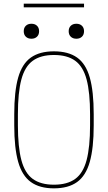

<svg xmlns="http://www.w3.org/2000/svg" viewBox="-20 -1021 590 1051"><path d="M275 10Q197 10 149 -24.5Q101 -59 79.5 -135Q58 -211 58 -335V-395Q58 -521 79.5 -596.5Q101 -672 149 -706Q197 -740 275 -740Q354 -740 402 -706Q450 -672 471.5 -596.5Q493 -521 493 -395V-335Q493 -211 471.5 -135Q450 -59 402 -24.5Q354 10 275 10ZM275 -10Q348 -10 391.5 -41.5Q435 -73 454 -144.5Q473 -216 473 -335V-395Q473 -515 454 -586Q435 -657 391.5 -688.5Q348 -720 275 -720Q203 -720 159.5 -688.5Q116 -657 97 -586Q78 -515 78 -395V-335Q78 -216 97 -144.5Q116 -73 159.5 -41.5Q203 -10 275 -10ZM152 -809Q133 -809 121.5 -820Q110 -831 110 -850Q110 -869 121.5 -880Q133 -891 152 -891Q171 -891 182.5 -880Q194 -869 194 -850Q194 -831 182.5 -820Q171 -809 152 -809ZM398 -809Q379 -809 367.5 -820Q356 -831 356 -850Q356 -869 367.5 -880Q379 -891 398 -891Q417 -891 428.5 -880Q440 -869 440 -850Q440 -831 428.5 -820Q417 -809 398 -809ZM110 -981V-1001H440V-981Z"/></svg>

Font: M PLUS Code Latin SemiExpanded Thin
Style: Regular
Weight: 250
Width: 6
Designer: Coji Morishita
Foundry: UNDERFOREST DESIGN
Version: Version 1.002; ttfautohint (v1.8.3)